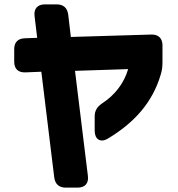

<svg xmlns="http://www.w3.org/2000/svg" viewBox="-20 -766 814 878"><path d="M281 92H335C369 92 386 72 382 39L323 -442L566 -450C547 -385 505 -331 448 -294C425 -278 413 -261 413 -234V-168C413 -129 439 -112 473 -132C593 -204 677 -296 715 -425C722 -447 723 -464 723 -486V-559C723 -591 704 -609 672 -608L304 -597L292 -699C288 -730 270 -746 239 -746H185C152 -746 134 -726 138 -693L150 -593L94 -591C62 -590 45 -573 45 -541V-484C45 -451 63 -434 96 -435L169 -438L228 45C232 76 250 92 281 92Z"/></svg>

Font: コーポレート・ロゴ（ラウンド）ver3 Bold
Style: Regular
Weight: 700
Designer: [KANA_main] LOGOTYPE.JP [Source Han Sans] Ryoko NISHIZUKA 西塚涼子 (kana, bopomofo & ideographs); Paul D. Hunt (Latin, Greek
Version: Version 12.001;FEAKit 1.0